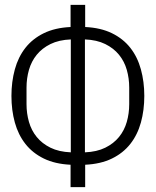

<svg xmlns="http://www.w3.org/2000/svg" viewBox="-20 -743 640 789"><path d="M270 -66Q206 -69 160 -91.5Q114 -114 84.5 -151.5Q55 -189 41 -239.5Q27 -290 27 -349Q27 -407 41 -458Q55 -509 84.5 -546.5Q114 -584 160 -606.5Q206 -629 270 -632V-723H330V-632Q394 -629 440 -606.5Q486 -584 515.5 -546.5Q545 -509 559 -458Q573 -407 573 -349Q573 -290 559 -239.5Q545 -189 515.5 -151.5Q486 -114 440 -91.5Q394 -69 330 -66V26H270ZM271 -581Q222 -579 187.5 -562Q153 -545 131 -518Q109 -491 99 -456Q89 -421 89 -383V-315Q89 -277 99 -242Q109 -207 131 -180Q153 -153 187.5 -136Q222 -119 271 -117ZM329 -117Q378 -119 412.5 -136Q447 -153 469 -180Q491 -207 501 -242Q511 -277 511 -315V-383Q511 -421 501 -456Q491 -491 469 -518Q447 -545 412.5 -562Q378 -579 329 -581Z"/></svg>

Font: IBM Plex Mono Light
Style: Regular
Weight: 300
Monospace: yes
Designer: Mike Abbink, Paul van der Laan, Pieter van Rosmalen
Foundry: Bold Monday
Version: Version 2.3